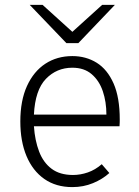

<svg xmlns="http://www.w3.org/2000/svg" viewBox="-20 -752 566 784"><path d="M275.5 12Q208.5 12 161 -21.2Q113.5 -54.5 88.2 -114.8Q63 -175 63 -256Q63 -341 90.2 -400.8Q117.5 -460.5 165.2 -491.8Q213 -523 275.5 -523Q331 -523 374.8 -495.8Q418.5 -468.5 443.8 -411.2Q469 -354 469 -264Q469 -258 468.8 -251Q468.5 -244 468 -236.5H118.5Q122.5 -178 139.8 -133Q157 -88 190.8 -62.8Q224.5 -37.5 278 -37.5Q308.5 -37.5 338.8 -48Q369 -58.5 395.5 -81.5L426.5 -45.5Q399 -20.5 359.8 -4.2Q320.5 12 275.5 12ZM118.5 -284H414.5Q414.5 -336 399.8 -379.5Q385 -423 354.2 -449.2Q323.5 -475.5 275.5 -475.5Q211.5 -475.5 167.5 -430Q123.5 -384.5 118.5 -284ZM251 -576 101.5 -732H154L275.5 -622L397 -732H449L300 -576Z"/></svg>

Font: Overpass ExtraLight
Style: Regular
Weight: 250
Designer: Delve Withrington, Dave Bailey, Thomas Jockin
Foundry: Delve Fonts LLC
Version: Version 4.000